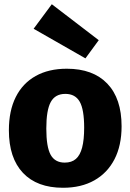

<svg xmlns="http://www.w3.org/2000/svg" viewBox="-20 -875 617 908"><path d="M296 -550Q420 -550 487.5 -479.5Q555 -409 555 -278Q555 -187 521.5 -122Q488 -57 426 -22Q364 13 278 13Q155 13 88.5 -57.5Q22 -128 22 -259Q22 -351 54.5 -416Q87 -481 148.5 -515.5Q210 -550 296 -550ZM289 -431Q241 -431 220 -392.5Q199 -354 199 -267Q199 -180 219.5 -143Q240 -106 286 -106Q319 -106 339 -123.5Q359 -141 368.5 -177.5Q378 -214 378 -271Q378 -357 357 -394Q336 -431 289 -431ZM225 -855 447 -685 384 -599 139 -739Z"/></svg>

Font: Bitter Thin ExtraBold
Style: Regular
Weight: 800
Version: Version 3.020